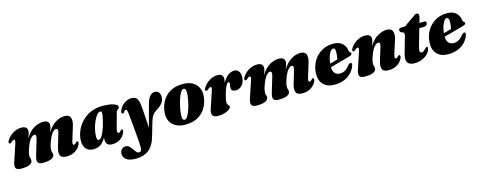

<svg xmlns="http://www.w3.org/2000/svg" viewBox="-32 -1286 5665 2269"><g transform="rotate(-15 2800.0 -151.0)"><path d="M295.5 -97 348.5 -273.5Q358 -305.5 355.5 -320.8Q353 -336 335.5 -336Q314.5 -336 289.2 -306Q264 -276 241 -213Q227.5 -178 221.8 -151.5Q216 -125 216 -108.5Q216 -94 221 -82.5Q226 -71 226 -55.5Q226 -24.5 191 -7.2Q156 10 87.5 10Q32 10 20.2 -16.8Q8.5 -43.5 28.5 -97L91.5 -286.5Q102.5 -318 101.5 -330.5Q100.5 -343 89.5 -343Q82 -343 73 -337.8Q64 -332.5 48.5 -317.5Q40 -312 34 -312Q22.5 -312 20.5 -324Q18.5 -336 28.5 -351Q57 -398.5 106.8 -428.2Q156.5 -458 209 -458Q282.5 -458 282.5 -400Q282.5 -381 274.5 -358Q266.5 -335 257 -311.5Q307.5 -395 365.8 -426.5Q424 -458 476.5 -458Q548.5 -458 548.5 -398Q548.5 -381 540.5 -358.2Q532.5 -335.5 523 -312Q572 -391 628.2 -424.5Q684.5 -458 740.5 -458Q796.5 -458 810.2 -417.5Q824 -377 803 -313.5L756 -160.5Q745.5 -128 747.2 -115Q749 -102 760.5 -102Q774 -102 794 -124Q801 -131 806 -131Q814.5 -131 818 -119.5Q821.5 -108 811 -87Q790.5 -45 747.5 -17.5Q704.5 10 642.5 10Q578 10 564.8 -27.2Q551.5 -64.5 570.5 -126L614.5 -273.5Q624.5 -305.5 622 -320.8Q619.5 -336 602 -336Q580.5 -336 555.5 -306.2Q530.5 -276.5 507 -212.5Q493.5 -178 488.2 -151.5Q483 -125 483 -108.5Q483 -94 488 -82.5Q493 -71 493 -55.5Q493 -24.5 458 -7.2Q423 10 355 10Q299.5 10 289 -16.2Q278.5 -42.5 295.5 -97Z M1298.5 -160Q1289.5 -127 1292.5 -113.8Q1295.5 -100.5 1306.5 -100.5Q1319.5 -100.5 1340 -124Q1347 -131 1351.5 -131Q1372 -131 1358.5 -91.5Q1341 -46.5 1298.8 -18.2Q1256.5 10 1201.5 10Q1159 10 1141 -10Q1123 -30 1123 -64.5Q1123 -76.5 1125 -92.5Q1095.5 -40 1058.5 -15Q1021.5 10 969.5 10Q914.5 10 882.5 -24Q850.5 -58 850.5 -122Q850.5 -179.5 873.8 -238.5Q897 -297.5 942 -347.2Q987 -397 1053 -427.5Q1119 -458 1204.5 -458Q1291 -458 1340.5 -439.5Q1390 -421 1387.5 -398Q1386.5 -385 1378.5 -379Q1370.5 -373 1361.5 -366Q1352.5 -359 1348 -342.5ZM1036.5 -127.5Q1036.5 -100.5 1042.5 -90.5Q1048.5 -80.5 1057 -80.5Q1078.5 -80.5 1100.8 -116.5Q1123 -152.5 1142.5 -212.2Q1162 -272 1174.5 -342.5Q1180 -369.5 1177.5 -385.2Q1175 -401 1159.5 -401Q1138.5 -401 1117 -374Q1095.5 -347 1077 -304.5Q1058.5 -262 1047.5 -215Q1036.5 -168 1036.5 -127.5Z M1740.5 -338Q1755.5 -396 1780.5 -427Q1805.5 -458 1844 -458Q1875 -458 1891.2 -436.5Q1907.5 -415 1907.5 -381.5Q1907.5 -340 1884.5 -308.8Q1861.5 -277.5 1814.5 -249Q1779 -227.5 1759.5 -201.2Q1740 -175 1726 -126L1673.5 53.5Q1619 247.5 1425 247.5Q1350 247.5 1312 220.2Q1274 193 1274 149.5Q1274 117 1293.8 95.5Q1313.5 74 1344.5 74Q1369.5 74 1387.2 90.8Q1405 107.5 1419.5 129.5Q1434 151.5 1448.2 168Q1462.5 184.5 1480.5 184.5Q1497 184.5 1505.5 171.8Q1514 159 1514 123Q1514 107 1511.2 66.8Q1508.5 26.5 1504.2 -26Q1500 -78.5 1495 -132.2Q1490 -186 1485.5 -230.5Q1481 -275 1478.5 -298Q1475 -324 1469.5 -333.5Q1464 -343 1456.5 -343Q1444 -343 1428.5 -316.5Q1419.5 -305 1408 -310.5Q1391.5 -319 1406.5 -352Q1425.5 -397.5 1467.2 -427.8Q1509 -458 1559.5 -458Q1598.5 -458 1619.8 -433.8Q1641 -409.5 1647 -356.5Q1649.5 -327.5 1653.5 -279.8Q1657.5 -232 1661 -176Q1664.5 -120 1667 -66.5Z M2186.5 -462.5Q2286 -462.5 2340.2 -409Q2394.5 -355.5 2390 -271Q2386.5 -196.5 2353.2 -132.5Q2320 -68.5 2255.8 -29.2Q2191.5 10 2093.5 10Q2029 10 1982.8 -14.2Q1936.5 -38.5 1913 -81.8Q1889.5 -125 1892.5 -181.5Q1896.5 -257.5 1930 -321.2Q1963.5 -385 2027.5 -423.8Q2091.5 -462.5 2186.5 -462.5ZM2101.5 -48Q2116.5 -48 2131.8 -69.2Q2147 -90.5 2160.8 -125.2Q2174.5 -160 2185.5 -201Q2196.5 -242 2202.8 -281.8Q2209 -321.5 2209.5 -352Q2209.5 -383 2201.5 -394Q2193.5 -405 2181 -405Q2165.5 -405 2150.2 -383.5Q2135 -362 2121.2 -327.2Q2107.5 -292.5 2096.8 -251.5Q2086 -210.5 2079.8 -170.8Q2073.5 -131 2073 -100.5Q2073 -69.5 2081 -58.8Q2089 -48 2101.5 -48Z M2438 -312Q2427 -312 2424.8 -323.5Q2422.5 -335 2432.5 -351Q2461 -398 2510 -428Q2559 -458 2611 -458Q2644.5 -458 2661 -441.5Q2677.5 -425 2677.5 -399Q2677.5 -386.5 2675.2 -373Q2673 -359.5 2669.5 -345.5Q2731.5 -458 2814.5 -458Q2852 -458 2871.2 -428.5Q2890.5 -399 2887 -353Q2882.5 -295 2850.2 -261Q2818 -227 2777.5 -227Q2719.5 -227 2719.5 -273.5Q2719.5 -287 2723 -299.8Q2726.5 -312.5 2726.5 -325.5Q2726.5 -342.5 2714 -342.5Q2700.5 -342.5 2684.5 -315Q2668.5 -287.5 2651.5 -228.5Q2640.5 -191 2634.8 -164.2Q2629 -137.5 2629 -118Q2629 -103 2635.5 -93.5Q2642 -84 2648.5 -77Q2655 -70 2655 -61.5Q2655 -44.5 2633.5 -28Q2612 -11.5 2575.5 -0.8Q2539 10 2493.5 10Q2439 10 2426.5 -20Q2414 -50 2434 -102.5L2495.5 -286.5Q2506.5 -318 2505.5 -330.5Q2504.5 -343 2493.5 -343Q2486 -343 2477 -337.8Q2468 -332.5 2452.5 -317.5Q2444.5 -312 2438 -312Z M3179 -97 3232 -273.5Q3241.5 -305.5 3239 -320.8Q3236.5 -336 3219 -336Q3198 -336 3172.8 -306Q3147.5 -276 3124.5 -213Q3111 -178 3105.2 -151.5Q3099.5 -125 3099.5 -108.5Q3099.5 -94 3104.5 -82.5Q3109.5 -71 3109.5 -55.5Q3109.5 -24.5 3074.5 -7.2Q3039.5 10 2971 10Q2915.5 10 2903.8 -16.8Q2892 -43.5 2912 -97L2975 -286.5Q2986 -318 2985 -330.5Q2984 -343 2973 -343Q2965.5 -343 2956.5 -337.8Q2947.5 -332.5 2932 -317.5Q2923.5 -312 2917.5 -312Q2906 -312 2904 -324Q2902 -336 2912 -351Q2940.5 -398.5 2990.2 -428.2Q3040 -458 3092.5 -458Q3166 -458 3166 -400Q3166 -381 3158 -358Q3150 -335 3140.5 -311.5Q3191 -395 3249.2 -426.5Q3307.5 -458 3360 -458Q3432 -458 3432 -398Q3432 -381 3424 -358.2Q3416 -335.5 3406.5 -312Q3455.5 -391 3511.8 -424.5Q3568 -458 3624 -458Q3680 -458 3693.8 -417.5Q3707.5 -377 3686.5 -313.5L3639.5 -160.5Q3629 -128 3630.8 -115Q3632.5 -102 3644 -102Q3657.5 -102 3677.5 -124Q3684.5 -131 3689.5 -131Q3698 -131 3701.5 -119.5Q3705 -108 3694.5 -87Q3674 -45 3631 -17.5Q3588 10 3526 10Q3461.5 10 3448.2 -27.2Q3435 -64.5 3454 -126L3498 -273.5Q3508 -305.5 3505.5 -320.8Q3503 -336 3485.5 -336Q3464 -336 3439 -306.2Q3414 -276.5 3390.5 -212.5Q3377 -178 3371.8 -151.5Q3366.5 -125 3366.5 -108.5Q3366.5 -94 3371.5 -82.5Q3376.5 -71 3376.5 -55.5Q3376.5 -24.5 3341.5 -7.2Q3306.5 10 3238.5 10Q3183 10 3172.5 -16.2Q3162 -42.5 3179 -97Z M4181 -165Q4167.5 -116.5 4133 -76.8Q4098.5 -37 4045 -13.5Q3991.5 10 3922 10Q3829 10 3781.8 -42.2Q3734.5 -94.5 3740.5 -183.5Q3745 -260.5 3782 -323.8Q3819 -387 3881.5 -424.8Q3944 -462.5 4025 -462.5Q4100.5 -462.5 4138 -426Q4175.5 -389.5 4181 -337.5Q4184 -317.5 4197 -311.5Q4206.5 -305.5 4206.5 -295.5Q4206.5 -287.5 4200.2 -280.8Q4194 -274 4176.5 -269Q4155.5 -262.5 4113.5 -251Q4071.5 -239.5 4022.2 -226Q3973 -212.5 3930.5 -201Q3931 -153.5 3952.8 -127.2Q3974.5 -101 4018.5 -101Q4050 -101 4079.2 -117.8Q4108.5 -134.5 4133 -169Q4156 -193 4170 -189Q4177.5 -186.5 4179.8 -179.8Q4182 -173 4181 -165ZM4011 -407.5Q3986 -407.5 3963.5 -361.8Q3941 -316 3933 -243.5Q3958 -250.5 3982.8 -257.5Q4007.5 -264.5 4026.5 -270Q4036.5 -306 4037.5 -358Q4037.5 -407.5 4011 -407.5Z M4238.5 -312Q4227 -312 4225 -324Q4223 -336 4233 -351Q4261.5 -398.5 4311.2 -428.2Q4361 -458 4413.5 -458Q4487 -458 4487 -400Q4487 -381 4478.8 -357.8Q4470.5 -334.5 4461.5 -311Q4512 -394.5 4570.8 -426.2Q4629.5 -458 4680.5 -458Q4737 -458 4751.2 -417.5Q4765.5 -377 4744 -313.5L4695.5 -160.5Q4685 -128 4686.8 -115Q4688.5 -102 4700 -102Q4713.5 -102 4733.5 -124Q4740.5 -131 4745.5 -131Q4754 -131 4757.5 -119.5Q4761 -108 4750.5 -87Q4730 -45 4687 -17.5Q4644 10 4582 10Q4517.5 10 4504 -27.2Q4490.5 -64.5 4510 -126L4555.5 -273.5Q4565.5 -306 4563 -321Q4560.5 -336 4542.5 -336Q4521 -336 4495 -306.2Q4469 -276.5 4445.5 -213Q4432 -178 4426.2 -151.5Q4420.5 -125 4420.5 -108.5Q4420.5 -94 4425.5 -82.5Q4430.5 -71 4430.5 -55.5Q4430.5 -24.5 4395.5 -7.2Q4360.5 10 4292 10Q4236.5 10 4224.8 -16.8Q4213 -43.5 4233 -97L4296 -286.5Q4307 -318 4306 -330.5Q4305 -343 4294 -343Q4286.5 -343 4277.5 -337.8Q4268.5 -332.5 4253 -317.5Q4244.5 -312 4238.5 -312Z M4860 -377.5 4839 -384.5Q4822.5 -396 4822.5 -411.5Q4822.5 -439 4857 -439H4885Q4898.5 -439 4907.2 -443Q4916 -447 4928.5 -460L5032.5 -531.5Q5049 -550 5070.5 -550Q5096.5 -550 5096.5 -523.5Q5096.5 -516 5094.8 -506Q5093 -496 5088.5 -480.5L5075.5 -436H5138.5Q5158.5 -436 5158.5 -416Q5158.5 -397.5 5146 -386.8Q5133.5 -376 5113 -376H5058.5L4997.5 -163.5Q4985.5 -121.5 4991.2 -106.8Q4997 -92 5012.5 -92Q5036 -92 5064 -126Q5071.5 -133.5 5075.5 -136Q5079.5 -138.5 5084.5 -138.5Q5100.5 -138.5 5096.5 -115.5Q5089.5 -85 5063 -56.2Q5036.5 -27.5 4994.5 -8.8Q4952.5 10 4899 10Q4834 10 4812.5 -28Q4791 -66 4818 -148L4868 -324Q4875.5 -347 4873.8 -358.8Q4872 -370.5 4860 -377.5Z M5572 -165Q5558.5 -116.5 5524 -76.8Q5489.5 -37 5436 -13.5Q5382.5 10 5313 10Q5220 10 5172.8 -42.2Q5125.5 -94.5 5131.5 -183.5Q5136 -260.5 5173 -323.8Q5210 -387 5272.5 -424.8Q5335 -462.5 5416 -462.5Q5491.5 -462.5 5529 -426Q5566.5 -389.5 5572 -337.5Q5575 -317.5 5588 -311.5Q5597.5 -305.5 5597.5 -295.5Q5597.5 -287.5 5591.2 -280.8Q5585 -274 5567.5 -269Q5546.5 -262.5 5504.5 -251Q5462.5 -239.5 5413.2 -226Q5364 -212.5 5321.5 -201Q5322 -153.5 5343.8 -127.2Q5365.5 -101 5409.5 -101Q5441 -101 5470.2 -117.8Q5499.5 -134.5 5524 -169Q5547 -193 5561 -189Q5568.5 -186.5 5570.8 -179.8Q5573 -173 5572 -165ZM5402 -407.5Q5377 -407.5 5354.5 -361.8Q5332 -316 5324 -243.5Q5349 -250.5 5373.8 -257.5Q5398.5 -264.5 5417.5 -270Q5427.5 -306 5428.5 -358Q5428.5 -407.5 5402 -407.5Z"/></g></svg>

Font: Fraunces 144pt Soft Black
Style: Italic
Weight: 900
Italic angle: -16°
Version: Version 1.000;[b76b70a41]